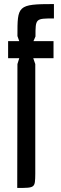

<svg xmlns="http://www.w3.org/2000/svg" viewBox="-20 -740 302 947"><path d="M155 -560C155 -649 155 -649 246 -649V-720C65 -720 66 -712 66 -562L75 -537H20V-453H75L66 -424L65 187C154 187 153 187 154 117V-424L144 -453H244V-537H145Z"/></svg>

Font: Economica
Style: Bold
Weight: 700
Designer: Vicente Lamonaca
Foundry: Vicente Lamonaca
Version: Version 1.100